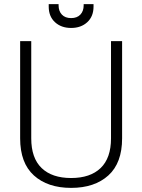

<svg xmlns="http://www.w3.org/2000/svg" viewBox="-20 -900 692 934"><path d="M132 -700V-227Q132 -131 182.5 -82.5Q233 -34 326 -34Q419 -34 469.5 -82.5Q520 -131 520 -227V-700H574V-227Q574 -107 507 -46.5Q440 14 326 14Q212 14 145 -46.5Q78 -107 78 -227V-700ZM435 -880V-868Q435 -820 404.5 -792Q374 -764 326 -764Q278 -764 247.5 -792Q217 -820 217 -868V-880H265V-874Q265 -846 281 -829Q297 -812 326 -812Q355 -812 371 -829Q387 -846 387 -874V-880Z"/></svg>

Font: Space Grotesk Variable
Style: Regular
Weight: 400
Designer: Florian Karsten (Space Grotesk), Colophon Foundry (Space Mono)
Foundry: Florian Karsten
Version: Version 1.106